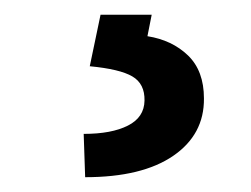

<svg xmlns="http://www.w3.org/2000/svg" viewBox="-20 -23 343 262"><path d="M117.2 -2.9H187L181.2 26.4Q214.8 31.7 236.6 52.7Q258.3 73.7 258.3 111.3Q258.8 160.6 216.3 189.7Q173.8 218.8 96.2 218.8L94.2 159.7Q132.3 159.7 154.5 148.4Q176.8 137.2 177.2 114.3Q177.7 91.3 160.6 81.3Q143.6 71.3 102.5 67.4Z"/></svg>

Font: Karasuma Gothic
Style: Regular
Weight: 500
Designer: Rasmus Andersson / Ryoko Nishizuka
Foundry: Genbu
Version: Version 1.00